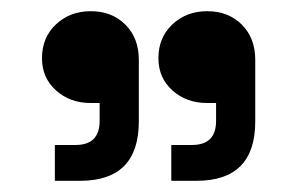

<svg xmlns="http://www.w3.org/2000/svg" viewBox="-20 -734 532 343"><path d="M78 -411V-475H115Q158 -475 158 -518V-550H142Q105 -550 80 -572.5Q55 -595 55 -630Q55 -667 80 -690.5Q105 -714 142 -714Q180 -714 204 -690Q228 -666 228 -627V-517Q228 -411 123 -411ZM286 -411V-475H323Q366 -475 366 -518V-550H350Q313 -550 288 -572.5Q263 -595 263 -630Q263 -667 288 -690.5Q313 -714 350 -714Q388 -714 412 -690Q436 -666 436 -627V-517Q436 -411 331 -411Z"/></svg>

Font: Space Grotesk SemiBold
Style: Regular
Weight: 600
Designer: Florian Karsten
Foundry: Florian Karsten
Version: Version 2.000